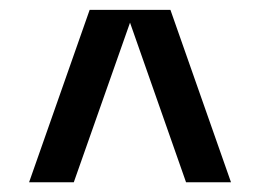

<svg xmlns="http://www.w3.org/2000/svg" viewBox="-20 -690 530 390"><path d="M326.2 -669.9 449.2 -319.8H357.9L244.1 -644L129.9 -319.8H39.1L162.1 -669.9Z"/></svg>

Font: Fivo Sans Modern Med
Style: Regular
Weight: 450
Designer: Alexander Slobzheninov
Foundry: Alexander Slobzheninov
Version: 1.0